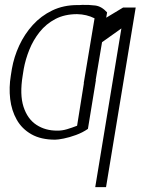

<svg xmlns="http://www.w3.org/2000/svg" viewBox="-20 -559 573 782"><path d="M532.7 -528.4 411.9 203.1H367.9L474.4 -443.2L395.6 -387.1L369.7 -233H370.7L338.1 -34.1Q316.1 -18.8 289.2 -9.1Q262.4 0.7 239.2 5.3Q215.9 9.9 204.5 9.9Q146.7 9.9 108 -12.1Q69.2 -34.1 48.1 -71.6Q27 -109 21.5 -155.7Q16 -202.4 24.1 -251.4L28.4 -278.4Q36.9 -327.4 58.4 -373.8Q79.9 -420.1 113.5 -457.2Q147 -494.3 192.6 -516.3Q238.3 -538.4 295.5 -538.4Q300.4 -538.4 305.4 -538.5Q310.4 -538.7 315.7 -539.1Q341.6 -539.8 367.7 -536.6Q393.8 -533.4 416.2 -508.5L412.6 -486.9L481.5 -528.4ZM213.1 -27Q232.6 -26.6 252.8 -32.7Q273.1 -38.7 294 -46.9L321.7 -220.2H321L365.1 -484.4Q332.7 -500.7 294 -501.4Q243.3 -501.4 205.4 -481.5Q167.6 -461.6 141.5 -428.8Q115.4 -396 99.6 -356.7Q83.8 -317.5 76.7 -278.4L72.4 -251.4Q59.7 -174 75.8 -124.1Q92 -74.2 128.6 -50.4Q165.1 -26.6 213.1 -27Z"/></svg>

Font: Inter UI Thin
Style: Italic
Weight: 100
Italic angle: -9.39999°
Designer: Rasmus Andersson
Foundry: rsms
Version: 3.2;8d6f07862